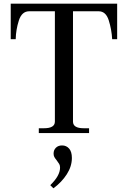

<svg xmlns="http://www.w3.org/2000/svg" viewBox="-20 -720 692 1039"><path d="M190 -26H218Q277 -26 277 -62V-659H138Q98 -659 82 -609Q66 -559 65 -508H38V-700H614V-508H587Q584 -561 568.5 -610Q553 -659 514 -659H375V-62Q375 -26 433 -26H462V0H190ZM252 282Q305 231 305 187Q305 175 300.5 167.5Q296 160 287 148Q278 137 274 129.5Q270 122 270 111Q270 92 282.5 79.5Q295 67 316 67Q339 67 354 84Q369 101 369 135Q369 180 341.5 223Q314 266 269 299Z"/></svg>

Font: TavirajRegular
Style: Regular
Weight: 400
Designer: Katatrad Team
Foundry: CadsonDemak
Version: Version 1.000